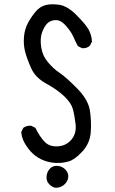

<svg xmlns="http://www.w3.org/2000/svg" viewBox="-20 -765 540 904"><path d="M242.2 119.1Q226.6 117.2 211.9 102.5Q197.3 87.9 199.2 65.4Q201.2 43 215.8 28.3Q230.5 13.7 252.4 16.1Q274.4 18.6 289.1 34.7Q303.7 50.8 301.3 70.3Q298.8 89.8 282.2 104.5Q265.6 119.1 242.2 119.1ZM240.2 2Q205.1 0 174.8 -14.6Q144.5 -29.3 125 -51.3Q105.5 -73.2 93.8 -95.7Q82 -118.2 80.1 -143.6L89.8 -163.1Q105.5 -174.8 127 -172.9L146.5 -163.1Q168.9 -118.2 191.9 -95.7Q214.8 -73.2 253.9 -76.2Q293 -79.1 316.9 -108.4Q340.8 -137.7 335.9 -179.7Q331.1 -221.7 323.2 -251Q315.4 -280.3 282.7 -311.5Q250 -342.8 198.2 -371.1Q146.5 -399.4 127 -443.4Q107.4 -487.3 98.6 -520.5Q89.8 -553.7 92.8 -590.3Q95.7 -627 111.3 -656.2Q127 -685.5 147.5 -710Q168 -734.4 195.3 -741.2Q222.7 -748 260.3 -742.2Q297.9 -736.3 339.8 -694.3Q381.8 -652.3 396.5 -627Q411.1 -601.6 413.1 -569.3L403.3 -549.8Q387.7 -536.1 366.2 -538.1L346.7 -547.9Q335 -569.3 325.2 -592.3Q315.4 -615.2 290.5 -643.6Q265.6 -671.9 240.7 -670.4Q215.8 -668.9 201.7 -653.8Q187.5 -638.7 177.7 -611.3Q168 -584 173.8 -543.5Q179.7 -502.9 206.1 -471.7Q232.4 -440.4 260.7 -421.9Q289.1 -403.3 342.3 -349.6Q395.5 -295.9 403.3 -244.1Q411.1 -192.4 407.2 -141.6Q403.3 -90.8 368.2 -52.2Q333 -13.7 303.2 -4.9Q273.4 3.9 240.2 2Z"/></svg>

Font: JasonHandwriting4
Style: Regular
Weight: 400
Version: Version 1.01.21